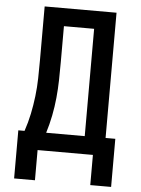

<svg xmlns="http://www.w3.org/2000/svg" viewBox="-59 -781 719 982"><g transform="rotate(5 300.0 -290.0)"><path d="M51 155V-92H83Q98 -136 107.5 -181.5Q117 -227 122.5 -273.5Q128 -320 129 -366.5Q130 -413 130 -459V-735H499V-92H549V155H442V0H158V155ZM194 -92H392V-643H237V-459Q237 -413 236 -366.5Q235 -320 230.5 -274Q226 -228 217 -182.5Q208 -137 194 -92Z"/></g></svg>

Font: Iosevka Curly SmBdEx
Style: Regular
Weight: 600
Width: 7
Monospace: yes
Designer: Belleve Invis
Foundry: Belleve Invis
Version: Version 11.1.0; ttfautohint (v1.8.3)